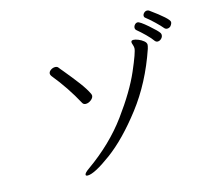

<svg xmlns="http://www.w3.org/2000/svg" viewBox="-116 -961 1232 1116"><g transform="rotate(-15 500.0 -402.5)"><path d="M946 -689Q936 -689 929 -697Q916 -713 888.5 -739.5Q861 -766 840 -782Q832 -787 832 -796Q832 -805 840 -813Q848 -821 858 -821Q864 -821 870 -818Q977 -741 977 -721Q977 -710 967 -698Q965 -695 959 -692Q953 -689 946 -689ZM873 -631Q864 -631 857 -639Q844 -658 817.5 -684Q791 -710 770 -727Q763 -733 763 -742Q763 -752 770.5 -760.5Q778 -769 788 -769Q801 -769 847 -729Q893 -689 902 -674Q905 -668 905 -663Q905 -650 895 -640.5Q885 -631 873 -631ZM376 -389Q362 -389 356 -400Q300 -504 224 -597Q218 -605 218 -612Q218 -624 230.5 -633Q243 -642 257 -642Q270 -642 276 -634Q280 -629 285 -622.5Q290 -616 298 -607Q341 -555 373 -512.5Q405 -470 421 -436Q423 -430 423 -427Q423 -413 407.5 -401Q392 -389 376 -389ZM267 9Q267 -2 296 -22Q446 -128 543 -260.5Q640 -393 686 -499.5Q732 -606 732 -629Q732 -638 728 -649.5Q724 -661 724 -665Q724 -672 727.5 -674.5Q731 -677 738 -677Q749 -677 766.5 -670Q784 -663 797.5 -652Q811 -641 811 -629Q811 -622 806 -605Q742 -417 634 -276.5Q526 -136 423 -60Q320 16 279 16Q267 16 267 9Z"/></g></svg>

Font: Iansui
Style: Regular
Weight: 400
Designer: But Ko / Fontworks Inc.
Foundry: zi-hi.com / Fontworks Inc.
Version: Version 1.002